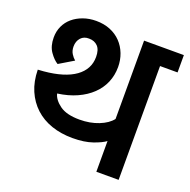

<svg xmlns="http://www.w3.org/2000/svg" viewBox="-117 -760 867 875"><g transform="rotate(20 316.5 -323.0)"><path d="M58 -348Q157 -357 208.5 -394Q260 -431 260 -491Q260 -526 244 -542.5Q228 -559 202 -559Q177 -560 162 -543.5Q147 -527 147 -501Q147 -481 156 -466.5Q165 -452 176 -443L106 -401Q86 -413 67 -440Q48 -467 48 -509Q48 -539 59.5 -564Q71 -589 92 -607Q113 -625 142 -635.5Q171 -646 205 -646Q243 -646 273.5 -633.5Q304 -621 325.5 -598.5Q347 -576 358.5 -546Q370 -516 370 -482Q370 -442 355.5 -407.5Q341 -373 312.5 -345.5Q284 -318 243 -299.5Q202 -281 150 -274Q157 -245 190 -221Q223 -197 286 -197Q337 -197 378.5 -213.5Q420 -230 440 -256V-636H633V-552H548V0H440V-149Q422 -135 382 -121Q342 -107 285 -107Q229 -107 182.5 -123Q136 -139 102.5 -170Q69 -201 50 -245Q31 -289 30 -346Z"/></g></svg>

Font: Ek Mukta SemiBold
Style: Regular
Weight: 600
Designer: Girish Dalvi and Yashodeep Gholap
Foundry: Ek Type
Version: Version 2.538;PS 1.002;hotconv 16.6.51;makeotf.lib2.5.65220;